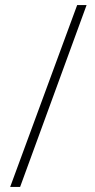

<svg xmlns="http://www.w3.org/2000/svg" viewBox="-20 -734 375 754"><path d="M320 -714H283L20 0H59Z"/></svg>

Font: Noto Sans Arabic UI Cn XLt
Style: Regular
Weight: 200
Width: 3
Designer: Monotype Design Team, Nadine Chahine and Nizar Qandah
Foundry: Monotype Imaging Inc.
Version: Version 2.010